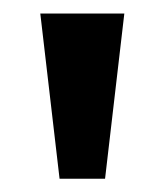

<svg xmlns="http://www.w3.org/2000/svg" viewBox="-20 -645 243 284"><path d="M68.1 -380.6 39.6 -625H163.9L135.4 -380.6Z"/></svg>

Font: Afacad Flux SemiBold
Style: Regular
Weight: 600
Designer: Kristian Moeller
Foundry: Dicotype
Version: Version 1.100